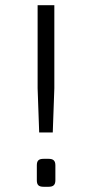

<svg xmlns="http://www.w3.org/2000/svg" viewBox="-20 -715 352 735"><path d="M188 -377V-695H124V-377L130 -208H182ZM147 -107C128 -107 121 -100 121 -82V-25C121 -7 128 0 147 0H166C184 0 192 -7 192 -25V-82C192 -100 184 -107 166 -107Z"/></svg>

Font: Exo 2 Light Expanded
Style: Regular
Weight: 300
Width: 7
Designer: Natanael Gama
Version: Version 1.001;PS 001.001;hotconv 1.0.70;makeotf.lib2.5.58329